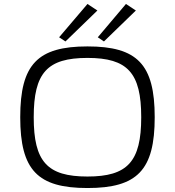

<svg xmlns="http://www.w3.org/2000/svg" viewBox="-20 -936 882 968"><path d="M471 -883 421 -916 278 -748 310 -727ZM665 -883 615 -916 473 -748 504 -727ZM421 -702C170 -702 82 -612 82 -345C82 -78 170 12 421 12C672 12 760 -78 760 -345C760 -612 672 -702 421 -702ZM421 -644C623 -644 692 -569 692 -345C692 -121 623 -46 421 -46C218 -46 150 -121 150 -345C150 -569 218 -644 421 -644Z"/></svg>

Font: Exo 2 Light Expanded
Style: Regular
Weight: 300
Width: 7
Designer: Natanael Gama
Version: Version 1.001;PS 001.001;hotconv 1.0.70;makeotf.lib2.5.58329